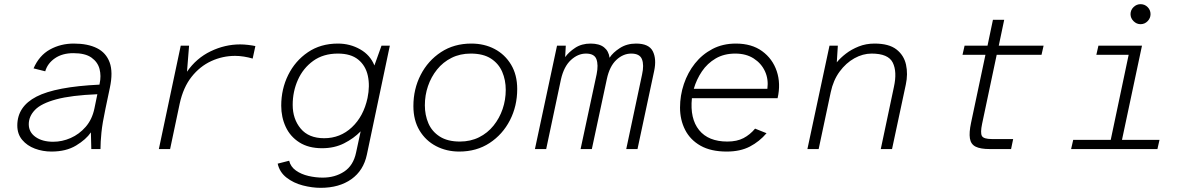

<svg xmlns="http://www.w3.org/2000/svg" viewBox="-20 -715 5728 921"><path d="M227 12Q185 12 147.5 -2Q110 -16 86.5 -44Q63 -72 63 -113Q63 -204 155 -251.5Q247 -299 457 -309L458 -314Q466 -351 457.5 -384Q449 -417 419 -438.5Q389 -460 332 -460Q279 -460 243.5 -435.5Q208 -411 197 -373L141 -387Q168 -449 219.5 -477.5Q271 -506 334 -506Q401 -506 445 -484Q489 -462 506 -415.5Q523 -369 507 -294L486 -194Q471 -124 466.5 -78.5Q462 -33 462 0H418L416 -80Q393 -46 345 -17Q297 12 227 12ZM235 -35Q278 -35 319 -53Q360 -71 391 -106.5Q422 -142 433 -195L447 -263Q322 -258 250 -238.5Q178 -219 148 -188Q118 -157 118 -119Q118 -81 150.5 -58Q183 -35 235 -35Z M742 0 847 -496H887L877 -371Q922 -436 990.5 -469Q1059 -502 1132 -502Q1150 -502 1171 -499.5Q1192 -497 1205 -494L1192 -434Q1172 -440 1150 -443.5Q1128 -447 1108 -447Q1048 -447 993.5 -422Q939 -397 899 -346.5Q859 -296 842 -218L796 0Z M1518 186Q1477 186 1432.5 174.5Q1388 163 1354.5 137Q1321 111 1312 70L1367 56Q1374 85 1399.5 103Q1425 121 1459.5 129Q1494 137 1528 137Q1587 137 1631 108Q1675 79 1688 17L1710 -85Q1677 -51 1630.5 -27.5Q1584 -4 1525 -4Q1460 -4 1416 -32Q1372 -60 1350.5 -106.5Q1329 -153 1329 -208Q1329 -288 1362.5 -355.5Q1396 -423 1457 -464.5Q1518 -506 1601 -506Q1659 -506 1707.5 -478.5Q1756 -451 1776 -401L1810 -496H1850L1740 26Q1724 103 1665.5 144.5Q1607 186 1518 186ZM1535 -52Q1612 -52 1668 -104.5Q1724 -157 1743 -245Q1755 -303 1744.5 -351.5Q1734 -400 1698.5 -429Q1663 -458 1601 -458Q1531 -458 1482.5 -423Q1434 -388 1409 -332Q1384 -276 1384 -212Q1384 -144 1422.5 -98Q1461 -52 1535 -52Z M2183 12Q2122 12 2072 -14Q2022 -40 1992.5 -89Q1963 -138 1963 -206Q1963 -288 1998 -356Q2033 -424 2095.5 -465Q2158 -506 2241 -506Q2303 -506 2352.5 -480Q2402 -454 2431.5 -405Q2461 -356 2461 -288Q2461 -206 2426 -138Q2391 -70 2328.5 -29Q2266 12 2183 12ZM2186 -36Q2237 -36 2278 -56.5Q2319 -77 2347.5 -112.5Q2376 -148 2391 -192Q2406 -236 2406 -284Q2406 -331 2389 -370.5Q2372 -410 2335 -434Q2298 -458 2238 -458Q2187 -458 2146 -437.5Q2105 -417 2076.5 -381.5Q2048 -346 2033 -302Q2018 -258 2018 -210Q2018 -163 2035 -123.5Q2052 -84 2089.5 -60Q2127 -36 2186 -36Z M2546 0 2652 -496H2694L2691 -441Q2708 -465 2739 -485.5Q2770 -506 2813 -506Q2855 -506 2877.5 -488Q2900 -470 2904 -438Q2920 -463 2953.5 -484.5Q2987 -506 3031 -506Q3093 -506 3111.5 -469Q3130 -432 3118 -375L3038 0H2984L3060 -358Q3070 -403 3059.5 -430.5Q3049 -458 3008 -458Q2969 -458 2936.5 -427.5Q2904 -397 2891 -336L2819 0H2765L2842 -359Q2851 -404 2841 -431Q2831 -458 2791 -458Q2752 -458 2718.5 -427Q2685 -396 2671 -335L2600 0Z M3466 12Q3390 12 3340.5 -16Q3291 -44 3266.5 -92Q3242 -140 3242 -199Q3242 -257 3260.5 -312Q3279 -367 3313.5 -410.5Q3348 -454 3397.5 -480Q3447 -506 3510 -506Q3586 -506 3636 -469.5Q3686 -433 3706 -373.5Q3726 -314 3710 -244H3299Q3289 -146 3333.5 -91Q3378 -36 3469 -36Q3515 -36 3546.5 -52.5Q3578 -69 3602 -98L3657 -76Q3623 -36 3577 -12Q3531 12 3466 12ZM3308 -289H3661Q3667 -335 3649.5 -373Q3632 -411 3595.5 -434.5Q3559 -458 3507 -458Q3453 -458 3413 -434.5Q3373 -411 3347 -372.5Q3321 -334 3308 -289Z M3853 0 3959 -496H3999L3994 -416Q4011 -437 4037.5 -457.5Q4064 -478 4099 -492Q4134 -506 4175 -506Q4244 -506 4280 -478Q4316 -450 4326 -405Q4336 -360 4325 -309L4259 0H4205L4268 -298Q4284 -371 4262.5 -414.5Q4241 -458 4161 -458Q4119 -458 4078.5 -435.5Q4038 -413 4007.5 -371.5Q3977 -330 3965 -273L3907 0Z M4728 0Q4683 0 4660 -11.5Q4637 -23 4632.5 -51Q4628 -79 4638 -126L4707 -452H4597L4607 -496H4717L4743 -620H4797L4771 -496H4986L4976 -452H4761L4691 -121Q4682 -78 4690 -63Q4698 -48 4738 -48H4840L4830 0Z M5118 0 5128 -44H5308L5394 -452H5239L5249 -496H5458L5362 -44H5542L5532 0ZM5451 -599Q5432 -599 5417.5 -613.5Q5403 -628 5403 -647Q5403 -667 5417.5 -681Q5432 -695 5451 -695Q5471 -695 5485 -681Q5499 -667 5499 -647Q5499 -628 5485 -613.5Q5471 -599 5451 -599Z"/></svg>

Font: Atkinson Hyperlegible Mono ExtraLight
Style: Italic
Weight: 200
Italic angle: -12°
Monospace: yes
Designer: Elliott Scott, Megan Eiswerth, Linus Boman, Theodore Petrosky, Letters from Sweden
Foundry: Applied Design Works, Letters from Sweden
Version: Version 2.001